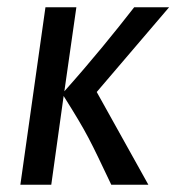

<svg xmlns="http://www.w3.org/2000/svg" viewBox="-20 -508 492 528"><path d="M121 0 155 -244C221 -139 227 -124 286 0H388L246 -255L445 -488H349C296 -420 233 -342 157 -257L190 -488H105L36 0Z"/></svg>

Font: Ropa Sans
Style: Italic
Weight: 400
Designer: Botio Nikoltchev
Foundry: Botjo Nikoltchev
Version: Version 1.002